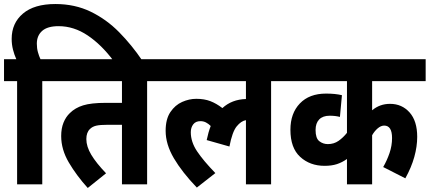

<svg xmlns="http://www.w3.org/2000/svg" viewBox="-20 -916 2135 954"><path d="M65 -513H0V-622H61Q51 -644 44.5 -669.5Q38 -695 38 -723Q38 -801 94 -848.5Q150 -896 255 -896Q352 -896 430.5 -858Q509 -820 572 -756Q635 -692 687 -615H543Q484 -694 415.5 -740Q347 -786 271 -786Q216 -786 189.5 -762.5Q163 -739 163 -699Q163 -676 168.5 -656.5Q174 -637 181 -622H267V-513H190V0H65Z M711 -513V0H586V-296H516Q477 -296 458 -291.5Q439 -287 427 -275Q409 -258 409 -225Q409 -188 433.5 -147Q458 -106 507 -55L416 18Q360 -44 322 -108.5Q284 -173 284 -240Q284 -278 295.5 -306.5Q307 -335 327 -354Q353 -380 393 -392.5Q433 -405 507 -405H586V-513H254V-622H787V-513Z M774 -513V-622H1404V-513H1327V0H1202V-319Q1178 -315 1156 -288Q1134 -261 1120 -188L1007 -220Q1015 -259 1027 -290Q1016 -301 1003.5 -307.5Q991 -314 976 -314Q952 -314 940 -298Q928 -282 928 -259Q928 -211 959 -164.5Q990 -118 1050 -56L958 16Q885 -60 844 -129.5Q803 -199 803 -266Q803 -324 826.5 -359Q850 -394 885 -409.5Q920 -425 955 -425Q995 -425 1025 -413.5Q1055 -402 1085 -379Q1132 -422 1202 -424V-513Z M2095 -513H1829V-368Q1867 -400 1918 -400Q1977 -400 2015 -357.5Q2053 -315 2053 -236Q2053 -188 2038.5 -136Q2024 -84 1994 -30L1884 -86Q1903 -119 1915.5 -155.5Q1928 -192 1928 -230Q1928 -292 1889 -292Q1873 -292 1857 -278.5Q1841 -265 1829 -244V0H1704V-126Q1680 -109 1654 -100.5Q1628 -92 1593 -92Q1520 -92 1471.5 -136.5Q1423 -181 1423 -271Q1423 -353 1470 -402Q1517 -451 1600 -451Q1646 -451 1679 -443L1669 -335Q1647 -341 1618 -341Q1584 -341 1566 -322.5Q1548 -304 1548 -270Q1548 -229 1566.5 -214.5Q1585 -200 1609 -200Q1639 -200 1662 -216Q1685 -232 1704 -256V-513H1392V-622H2095Z"/></svg>

Font: Noto Sans Condensed
Style: Bold Italic
Weight: 700
Width: 3
Italic angle: -12°
Designer: Monotype Design Team
Foundry: Monotype Imaging Inc.
Version: Version 2.013; ttfautohint (v1.8.4.7-5d5b)